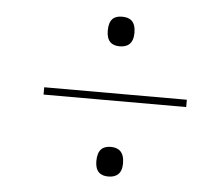

<svg xmlns="http://www.w3.org/2000/svg" viewBox="-40 -620 589 523"><g transform="rotate(5 255.0 -358.5)"><path d="M274 -496C295 -496 311 -506 311 -536C311 -568 295 -577 274 -577C253 -577 238 -568 238 -536C238 -506 253 -496 274 -496ZM79 -347H469V-367H79ZM274 -140C295 -140 311 -150 311 -179C311 -211 295 -221 274 -221C253 -221 238 -211 238 -179C238 -150 253 -140 274 -140Z"/></g></svg>

Font: Noto Serif Display SemiCondensed
Style: Italic
Weight: 400
Width: 4
Italic angle: -12°
Designer: Monotype Design Team
Foundry: Monotype Imaging Inc.
Version: Version 2.009